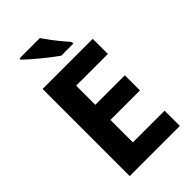

<svg xmlns="http://www.w3.org/2000/svg" viewBox="-276 -1023 1113 1113"><g transform="rotate(-45 280.0 -467.0)"><path d="M501 0H90V-714H501V-590H241V-433H483V-309H241V-125H501ZM287 -934Q302 -912 322.5 -884.5Q343 -857 364.5 -831.5Q386 -806 402 -787V-774H303Q284 -787 258.5 -806.5Q233 -826 206.5 -848Q180 -870 157 -890Q134 -910 120 -924V-934Z"/></g></svg>

Font: Noto Sans Tamil
Style: Regular
Weight: 400
Designer: Jelle Bosma - Monotype Design Team
Foundry: Monotype Imaging Inc.
Version: Version 2.003